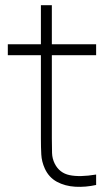

<svg xmlns="http://www.w3.org/2000/svg" viewBox="-20 -710 419 737"><path d="M349 0Q308.5 9 269 6.8Q229.5 4.5 198.5 -12.2Q167.5 -29 152 -63Q140 -89.5 138.5 -116.8Q137 -144 137 -179V-690H179V-179Q179 -144 179.8 -122.5Q180.5 -101 190 -82Q208 -46 247 -37.8Q286 -29.5 349 -40ZM10 -498V-540H349V-498Z"/></svg>

Font: Manrope ExtraLight
Style: Regular
Weight: 200
Designer: Mikhail Sharanda
Foundry: Mikhail Sharanda
Version: Version 4.505